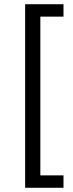

<svg xmlns="http://www.w3.org/2000/svg" viewBox="-20 -720 342 899"><path d="M277.3 159.2H97.7V-700.2H277.3V-642.1H168.9V101.1H277.3Z"/></svg>

Font: Segoe UI Historic
Style: Regular
Weight: 400
Foundry: Microsoft Corporation
Version: Version 1.03